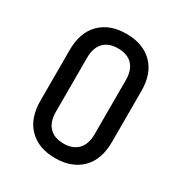

<svg xmlns="http://www.w3.org/2000/svg" viewBox="-175 -867 949 1004"><g transform="rotate(30 300.0 -365.0)"><path d="M300 10Q200 10 142 -48Q84 -106 84 -212V-519Q84 -624 142 -682Q200 -740 300 -740Q400 -740 458 -682.5Q516 -625 516 -519V-212Q516 -106 458 -48Q400 10 300 10ZM300 -78Q356 -78 386.5 -110Q417 -142 417 -202V-529Q417 -588 387 -620Q357 -652 300 -652Q243 -652 213 -620Q183 -588 183 -529V-202Q183 -142 213.5 -110Q244 -78 300 -78Z"/></g></svg>

Font: Pitagon Sans Mono Medium
Style: Regular
Weight: 500
Monospace: yes
Designer: Travis Tran
Foundry: Pitagon
Version: Version 1.001; ttfautohint (v1.8.4.7-5d5b);gftools[0.9.26]